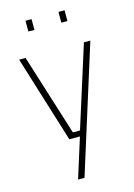

<svg xmlns="http://www.w3.org/2000/svg" viewBox="-137 -770 744 1068"><g transform="rotate(-15 235.5 -235.5)"><path d="M346 -638V-700H311V-638ZM156 -638V-700H121V-638ZM186 0H247L175 229H212L441 -500H404L256 -32H215L68 -500H31Z"/></g></svg>

Font: RazerF5 Thin
Style: Regular
Weight: 250
Foundry: Razer Inc.
Version: Version 2